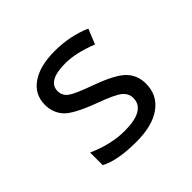

<svg xmlns="http://www.w3.org/2000/svg" viewBox="-137 -705 874 874"><g transform="rotate(-45 300.0 -268.0)"><path d="M99.1 -23.9V-105Q193.4 -63 279.8 -63Q414.1 -63 414.1 -142.1Q414.1 -169.9 390.1 -190.4Q366.2 -210.9 279.8 -242.2Q166 -284.7 136.5 -320.1Q106.9 -355.5 106.9 -403.8Q106.9 -470.2 161.4 -508.1Q215.8 -545.9 312 -545.9Q408.7 -545.9 492.2 -509.8L462.9 -437Q374 -472.2 307.1 -472.2Q191.9 -472.2 191.9 -407.2Q191.9 -377.4 216.6 -359.6Q241.2 -341.8 330.1 -310.1Q433.1 -272.5 467 -236.1Q501 -199.7 501 -147Q501 -73.7 443.8 -32Q386.7 9.8 282.2 9.8Q161.1 9.8 99.1 -23.9Z"/></g></svg>

Font: WenQuanYi Micro Hei Mono
Style: Regular
Weight: 400
Foundry: Ascender Corporation
Version: Version 0.2.0-beta